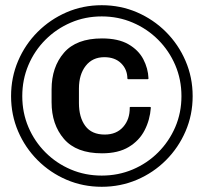

<svg xmlns="http://www.w3.org/2000/svg" viewBox="-20 -703 782 737"><path d="M719.5 -334Q719.5 -262 692.2 -199Q665 -136 617 -88Q569 -40 505.8 -13Q442.5 14 370.5 14Q298.5 14 235.5 -13Q172.5 -40 124.5 -88Q76.5 -136 49.5 -199Q22.5 -262 22.5 -334Q22.5 -406 49.5 -469.2Q76.5 -532.5 124.5 -580.5Q172.5 -628.5 235.5 -655.8Q298.5 -683 370.5 -683Q442.5 -683 505.8 -655.8Q569 -628.5 617 -580.5Q665 -532.5 692.2 -469.2Q719.5 -406 719.5 -334ZM676.5 -334Q676.5 -397.5 652.8 -453Q629 -508.5 587 -550.5Q545 -592.5 489.5 -616.2Q434 -640 370.5 -640Q307 -640 251.8 -616.2Q196.5 -592.5 154.5 -550.5Q112.5 -508.5 89 -453Q65.5 -397.5 65.5 -334Q65.5 -270.5 89 -215.2Q112.5 -160 154.5 -118Q196.5 -76 251.8 -52.5Q307 -29 370.5 -29Q434 -29 489.5 -52.5Q545 -76 587 -118Q629 -160 652.8 -215.2Q676.5 -270.5 676.5 -334ZM559 -289.5Q555.5 -242.5 535 -202.8Q514.5 -163 474.2 -138.8Q434 -114.5 371.5 -114.5Q273 -114.5 225.5 -169.8Q178 -225 178 -310.5V-360Q178 -445.5 225.5 -500.5Q273 -555.5 371.5 -555.5Q434 -555.5 472.8 -533.2Q511.5 -511 530 -475.8Q548.5 -440.5 550 -402Q550 -399 547 -399H472Q469 -399 469 -402Q468.5 -437 444.8 -460.2Q421 -483.5 380.5 -483.5Q335 -483.5 309 -450.2Q283 -417 283 -363V-307.5Q283 -252.5 307.5 -219.5Q332 -186.5 382 -186.5Q427 -186.5 452.8 -215.8Q478.5 -245 478 -289.5Q477.5 -292.5 481 -292.5H556Q559 -292.5 559 -289.5Z"/></svg>

Font: MFEK Sans
Style: Bold
Weight: 700
Designer: Owen Earl
Foundry: indestructible type*
Version: Version 0.001; ttfautohint (v1.8.4.7-5d5b)